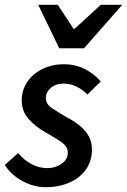

<svg xmlns="http://www.w3.org/2000/svg" viewBox="-24 -772 532 804"><path d="M166 12Q136 12 103.5 1Q71 -10 43 -31Q15 -52 -4 -81L52 -131Q78 -100 109.5 -84Q141 -68 174 -68Q197 -68 216.5 -76.5Q236 -85 248 -99Q260 -113 260 -132Q260 -148 251 -160Q242 -172 221.5 -185Q201 -198 168 -217Q125 -241 96 -273.5Q67 -306 67 -351Q67 -395 90.5 -429.5Q114 -464 154.5 -483.5Q195 -503 243 -503Q291 -503 330 -483.5Q369 -464 398 -431L342 -376Q323 -396 297 -409Q271 -422 242 -422Q210 -422 189 -404Q168 -386 168 -362Q168 -336 193 -319.5Q218 -303 252 -283Q287 -265 311 -245Q335 -225 348 -201Q361 -177 361 -145Q361 -98 336 -62.5Q311 -27 266.5 -7.5Q222 12 166 12ZM224 -570 136 -752H218L284 -651H288L398 -752H488L328 -570Z"/></svg>

Font: Source Sans 3 ExtraLight SemiBold
Style: Italic
Weight: 600
Italic angle: -11°
Version: Version 3.052;hotconv 1.1.0;makeotfexe 2.6.0